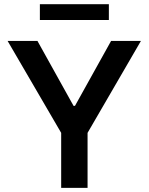

<svg xmlns="http://www.w3.org/2000/svg" viewBox="-20 -904 715 924"><path d="M160.2 -707 334 -394.5H340.8L514.6 -707H658.2L401.4 -264.6V0H274.4V-264.6L16.6 -707ZM503.9 -807.6H171.9V-883.8H503.9Z"/></svg>

Font: Pretendard SemiBold
Style: Regular
Weight: 600
Designer: Base glyphs from Inter by Rasmus Andersson; Hangeul glyphs from Noto Sans CJK(Source Han Sans) by Jang Soo-young and Kan
Foundry: Kil Hyung-jin
Version: Version 1.309